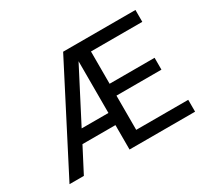

<svg xmlns="http://www.w3.org/2000/svg" viewBox="-144 -973 1308 1205"><g transform="rotate(-30 510.0 -370.0)"><path d="M149 0 241 -177H480V0H955V-86H578V-334H904V-420H578V-654H950V-740H426L45 0ZM286 -265 480 -640V-265Z"/></g></svg>

Font: Be Vietnam Pro
Style: Regular
Weight: 400
Designer: Lam Bao, Tony Le, Vietanh Nguyen
Foundry: Yellow Type Foundry
Version: Version 1.002